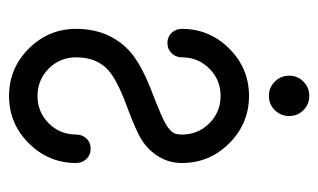

<svg xmlns="http://www.w3.org/2000/svg" viewBox="-160 -545 705 425"><g transform="rotate(90 192.5 -332.5)"><path d="M340.8 -382.8Q340.8 -354.5 326.7 -331.3Q312.5 -308.1 290 -293.9Q270.5 -281.2 212.6 -259.8Q154.8 -238.3 133.8 -218.3Q106.9 -192.9 106.9 -148.4Q106.9 -112.8 131.8 -87.9Q156.7 -63 192.4 -63Q228 -63 252.9 -87.9Q277.8 -112.8 277.8 -148.4Q277.8 -162.1 286.6 -171.4Q295.4 -180.7 309.1 -180.7Q322.8 -180.7 331.8 -171.4Q340.8 -162.1 340.8 -148.4Q340.8 -87.4 297.1 -43.7Q253.4 0 192.4 0Q131.3 0 87.6 -43.7Q43.9 -87.4 43.9 -148.4Q43.9 -219.2 90.3 -264.2Q118.2 -291 181.2 -315.4Q243.2 -339.4 255.9 -347.7Q269 -356 273.4 -362.8Q277.8 -369.6 277.8 -382.8Q277.8 -418.5 252.9 -443.4Q228 -468.3 192.4 -468.3Q156.7 -468.3 131.8 -443.4Q106.9 -418.5 106.9 -382.8Q106.9 -369.1 97.9 -359.9Q88.9 -350.6 75.2 -350.6Q61.5 -350.6 52.7 -359.9Q43.9 -369.1 43.9 -382.8Q43.9 -443.8 87.6 -487.5Q131.3 -531.2 192.4 -531.2Q253.4 -531.2 297.1 -487.5Q340.8 -443.8 340.8 -382.8ZM160.6 -651.6Q173.8 -664.6 192.4 -664.6Q210.9 -664.6 223.9 -651.6Q236.8 -638.7 236.8 -620.1Q236.8 -601.6 223.9 -588.4Q210.9 -575.2 192.4 -575.2Q173.8 -575.2 160.6 -588.4Q147.5 -601.6 147.5 -620.1Q147.5 -638.7 160.6 -651.6Z"/></g></svg>

Font: Fandogh
Style: Regular
Weight: 400
Designer: Amin Abedi
Version: Version 1.00